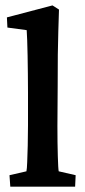

<svg xmlns="http://www.w3.org/2000/svg" viewBox="-20 -700 320 720"><path d="M18.6 0 15.6 -43 79.1 -57.6Q81.1 -66.4 82 -91.8Q83 -117.2 84 -153.8Q85 -190.4 85 -230.5V-353.5Q85 -387.7 84.5 -423.3Q84 -459 83.5 -491.2Q83 -523.4 82 -548.3Q81.1 -573.2 80.1 -586.9L7.8 -596.7L5.9 -634.8L176.8 -679.7L201.2 -664.1Q200.2 -623 198.7 -583.5Q197.3 -543.9 196.8 -495.1Q196.3 -446.3 196.3 -376L195.3 -227.5Q195.3 -163.1 196.8 -114.7Q198.2 -66.4 200.2 -57.6L263.7 -43L261.7 0Z"/></svg>

Font: Crimson Pro SemiBold
Style: Regular
Weight: 600
Designer: Jacques Le Bailly
Foundry: Baron von Fonthausen
Version: Version 1.003